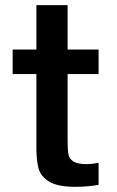

<svg xmlns="http://www.w3.org/2000/svg" viewBox="-20 -720 452 744"><path d="M29 -528H121V-700H242V-528H362V-433H242V-174Q242 -138 245.5 -121Q249 -104 265 -94Q281 -84 316 -84Q334 -84 362 -89V-4Q356 -2 328 1Q300 4 273 4Q204 4 171 -16Q138 -36 129.5 -67Q121 -98 121 -148V-433H29Z"/></svg>

Font: Lopes Sans SemiBold
Style: Regular
Weight: 600
Designer: Gabriel Lam, Diego Maldonado
Foundry: TypeRant, Foresti Design
Version: Version 4.000